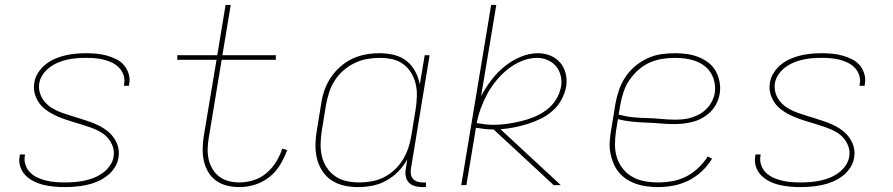

<svg xmlns="http://www.w3.org/2000/svg" viewBox="-20 -755 3640 783"><path d="M245 8Q223 8 201 6Q179 4 158 -1Q137 -6 118 -15.5Q99 -25 84.5 -39.5Q70 -54 63 -74.5Q56 -95 60 -117Q60 -119 60.5 -121Q61 -123 61 -125H82Q82 -123 81.5 -121.5Q81 -120 81 -118Q78 -99 84.5 -81Q91 -63 104 -50.5Q117 -38 133.5 -30.5Q150 -23 168.5 -18.5Q187 -14 206.5 -12.5Q226 -11 245 -11Q264 -11 283.5 -12.5Q303 -14 323 -18Q343 -22 362 -29.5Q381 -37 398 -49Q415 -61 427.5 -78.5Q440 -96 443 -115Q447 -137 440 -157Q433 -177 420 -192Q407 -207 389.5 -217Q372 -227 352.5 -234Q333 -241 313.5 -247Q294 -253 274 -259Q254 -265 235 -272Q216 -279 198 -288Q180 -297 164 -309.5Q148 -322 137 -339Q126 -356 121 -376Q116 -396 120 -418Q123 -439 135.5 -458.5Q148 -478 165.5 -492Q183 -506 203.5 -515Q224 -524 245.5 -529Q267 -534 288 -536Q309 -538 330 -538Q352 -538 373.5 -536Q395 -534 415 -528.5Q435 -523 453.5 -514Q472 -505 485 -490Q498 -475 504.5 -454.5Q511 -434 507 -413Q507 -411 506.5 -409Q506 -407 506 -405H485Q486 -407 486 -408.5Q486 -410 486 -412Q490 -430 484 -448Q478 -466 466 -478.5Q454 -491 438 -499Q422 -507 404 -511.5Q386 -516 367.5 -517.5Q349 -519 330 -519Q311 -519 292.5 -517.5Q274 -516 255 -512Q236 -508 217 -500Q198 -492 182 -480Q166 -468 154.5 -451Q143 -434 140 -415Q137 -393 143.5 -373.5Q150 -354 163 -339Q176 -324 193.5 -313.5Q211 -303 230.5 -296Q250 -289 269.5 -283Q289 -277 308.5 -271Q328 -265 347.5 -258Q367 -251 385 -242Q403 -233 418.5 -220.5Q434 -208 445.5 -191Q457 -174 462 -154Q467 -134 463 -112Q460 -90 447 -70.5Q434 -51 415.5 -37Q397 -23 375.5 -14Q354 -5 332 -0.5Q310 4 288.5 6Q267 8 245 8Z M957 8Q931 8 906 2Q881 -4 861.5 -18Q842 -32 829.5 -53Q817 -74 811.5 -98Q806 -122 806.5 -148.5Q807 -175 811 -200L863 -511H703V-530H866L900 -735H921L887 -530H1105V-511H884L832 -197Q828 -175 827 -151.5Q826 -128 830.5 -107Q835 -86 846 -67Q857 -48 874 -35Q891 -22 912.5 -16.5Q934 -11 957 -11Q985 -11 1014 -20Q1043 -29 1066.5 -49Q1090 -69 1106 -95Q1122 -121 1131 -149L1151 -143Q1140 -112 1122.5 -83Q1105 -54 1078.5 -33Q1052 -12 1020 -2Q988 8 957 8Z M1439 8Q1410 8 1382 1.5Q1354 -5 1331.5 -20Q1309 -35 1294 -58.5Q1279 -82 1272.5 -109Q1266 -136 1266.5 -165Q1267 -194 1272 -223L1290 -333Q1294 -361 1303.5 -388Q1313 -415 1329.5 -439.5Q1346 -464 1369 -484Q1392 -504 1418 -516Q1444 -528 1472 -533Q1500 -538 1528 -538Q1558 -538 1587 -531Q1616 -524 1638 -506.5Q1660 -489 1673.5 -463.5Q1687 -438 1692 -410L1712 -530H1732L1656 -68Q1654 -56 1655.5 -45Q1657 -34 1664 -26Q1671 -18 1681.5 -14.5Q1692 -11 1703 -11H1717V8H1700Q1685 8 1670.5 3.5Q1656 -1 1646.5 -11.5Q1637 -22 1634.5 -37Q1632 -52 1635 -68L1641 -105Q1626 -78 1604 -55.5Q1582 -33 1554.5 -18Q1527 -3 1497.5 2.5Q1468 8 1439 8ZM1445 -11Q1470 -11 1495.5 -15.5Q1521 -20 1544.5 -31.5Q1568 -43 1588 -61.5Q1608 -80 1622 -102.5Q1636 -125 1644.5 -149.5Q1653 -174 1657 -199L1675 -309Q1679 -335 1680 -361Q1681 -387 1675.5 -411.5Q1670 -436 1657 -457.5Q1644 -479 1624.5 -493.5Q1605 -508 1580 -513.5Q1555 -519 1528 -519Q1503 -519 1477.5 -514.5Q1452 -510 1427.5 -498.5Q1403 -487 1382 -469Q1361 -451 1346 -428Q1331 -405 1323 -380.5Q1315 -356 1310 -330L1292 -220Q1288 -194 1287.5 -167.5Q1287 -141 1293 -116.5Q1299 -92 1313 -71Q1327 -50 1347.5 -36Q1368 -22 1393.5 -16.5Q1419 -11 1445 -11Z M1861 0 1983 -735H2004L1942 -363Q1960 -397 1983.5 -428Q2007 -459 2037 -483.5Q2067 -508 2102.5 -523Q2138 -538 2175 -538Q2201 -538 2225 -528Q2249 -518 2265 -499Q2281 -480 2287 -454.5Q2293 -429 2289 -403Q2284 -375 2270 -349Q2256 -323 2234 -303.5Q2212 -284 2185.5 -271Q2159 -258 2131.5 -249.5Q2104 -241 2076.5 -235.5Q2049 -230 2021 -228L2267 0H2238L2167 -66L1993 -227Q1992 -227 1992 -227Q1992 -227 1992 -227Q1974 -227 1956 -229Q1938 -231 1921 -234L1882 0ZM1993 -246Q2021 -246 2048.5 -250Q2076 -254 2103.5 -260.5Q2131 -267 2158 -278Q2185 -289 2208.5 -306.5Q2232 -324 2247.5 -349Q2263 -374 2268 -402Q2272 -424 2266.5 -446.5Q2261 -469 2247.5 -485Q2234 -501 2213.5 -510Q2193 -519 2170 -519Q2139 -519 2108.5 -506.5Q2078 -494 2052 -473.5Q2026 -453 2004.5 -427Q1983 -401 1967.5 -372.5Q1952 -344 1941 -314Q1930 -284 1924 -253Q1941 -250 1958.5 -248Q1976 -246 1993 -246Z M2664 8Q2641 8 2618 5Q2595 2 2574.5 -5Q2554 -12 2535.5 -24Q2517 -36 2503.5 -52.5Q2490 -69 2481.5 -89.5Q2473 -110 2469 -132Q2465 -154 2466.5 -177Q2468 -200 2472 -223L2490 -333Q2495 -361 2504.5 -388.5Q2514 -416 2530.5 -441Q2547 -466 2570.5 -485.5Q2594 -505 2621 -517.5Q2648 -530 2676.5 -534Q2705 -538 2733 -538Q2758 -538 2782.5 -534.5Q2807 -531 2828.5 -522.5Q2850 -514 2868.5 -500Q2887 -486 2898.5 -465.5Q2910 -445 2914.5 -421Q2919 -397 2915 -373Q2912 -354 2903 -335Q2894 -316 2879.5 -301Q2865 -286 2847 -275.5Q2829 -265 2810 -259.5Q2791 -254 2771 -251.5Q2751 -249 2732 -249Q2702 -249 2673 -251.5Q2644 -254 2615 -255Q2586 -256 2557 -259Q2528 -262 2500 -269L2492 -220Q2488 -193 2488 -165Q2488 -137 2496 -112Q2504 -87 2520.5 -66.5Q2537 -46 2559.5 -33.5Q2582 -21 2609 -16Q2636 -11 2664 -11Q2692 -11 2721 -16Q2750 -21 2777 -34.5Q2804 -48 2827 -69.5Q2850 -91 2866 -117L2884 -108Q2867 -80 2842 -56.5Q2817 -33 2787.5 -18.5Q2758 -4 2726.5 2Q2695 8 2664 8ZM2735 -267Q2752 -267 2769 -269Q2786 -271 2803 -276.5Q2820 -282 2835.5 -291Q2851 -300 2863.5 -313.5Q2876 -327 2884 -343Q2892 -359 2895 -376Q2898 -397 2894 -418Q2890 -439 2879.5 -456.5Q2869 -474 2852.5 -486.5Q2836 -499 2817 -506Q2798 -513 2776.5 -516Q2755 -519 2733 -519Q2708 -519 2681.5 -515Q2655 -511 2630 -500Q2605 -489 2584 -470.5Q2563 -452 2547.5 -429.5Q2532 -407 2523.5 -381.5Q2515 -356 2510 -330L2503 -288Q2531 -280 2560 -277Q2589 -274 2618 -273.5Q2647 -273 2676 -270Q2705 -267 2735 -267Z M3245 8Q3223 8 3201 6Q3179 4 3158 -1Q3137 -6 3118 -15.5Q3099 -25 3084.5 -39.5Q3070 -54 3063 -74.5Q3056 -95 3060 -117Q3060 -119 3060.5 -121Q3061 -123 3061 -125H3082Q3082 -123 3081.5 -121.5Q3081 -120 3081 -118Q3078 -99 3084.5 -81Q3091 -63 3104 -50.5Q3117 -38 3133.5 -30.5Q3150 -23 3168.5 -18.5Q3187 -14 3206.5 -12.5Q3226 -11 3245 -11Q3264 -11 3283.5 -12.5Q3303 -14 3323 -18Q3343 -22 3362 -29.5Q3381 -37 3398 -49Q3415 -61 3427.5 -78.5Q3440 -96 3443 -115Q3447 -137 3440 -157Q3433 -177 3420 -192Q3407 -207 3389.5 -217Q3372 -227 3352.5 -234Q3333 -241 3313.5 -247Q3294 -253 3274 -259Q3254 -265 3235 -272Q3216 -279 3198 -288Q3180 -297 3164 -309.5Q3148 -322 3137 -339Q3126 -356 3121 -376Q3116 -396 3120 -418Q3123 -439 3135.5 -458.5Q3148 -478 3165.5 -492Q3183 -506 3203.5 -515Q3224 -524 3245.5 -529Q3267 -534 3288 -536Q3309 -538 3330 -538Q3352 -538 3373.5 -536Q3395 -534 3415 -528.5Q3435 -523 3453.5 -514Q3472 -505 3485 -490Q3498 -475 3504.5 -454.5Q3511 -434 3507 -413Q3507 -411 3506.5 -409Q3506 -407 3506 -405H3485Q3486 -407 3486 -408.5Q3486 -410 3486 -412Q3490 -430 3484 -448Q3478 -466 3466 -478.5Q3454 -491 3438 -499Q3422 -507 3404 -511.5Q3386 -516 3367.5 -517.5Q3349 -519 3330 -519Q3311 -519 3292.5 -517.5Q3274 -516 3255 -512Q3236 -508 3217 -500Q3198 -492 3182 -480Q3166 -468 3154.5 -451Q3143 -434 3140 -415Q3137 -393 3143.5 -373.5Q3150 -354 3163 -339Q3176 -324 3193.5 -313.5Q3211 -303 3230.5 -296Q3250 -289 3269.5 -283Q3289 -277 3308.5 -271Q3328 -265 3347.5 -258Q3367 -251 3385 -242Q3403 -233 3418.5 -220.5Q3434 -208 3445.5 -191Q3457 -174 3462 -154Q3467 -134 3463 -112Q3460 -90 3447 -70.5Q3434 -51 3415.5 -37Q3397 -23 3375.5 -14Q3354 -5 3332 -0.5Q3310 4 3288.5 6Q3267 8 3245 8Z"/></svg>

Font: Iosevka Curly Thin Extended
Style: Italic
Weight: 100
Width: 7
Italic angle: -9°
Monospace: yes
Designer: Belleve Invis
Foundry: Belleve Invis
Version: Version 11.1.0; ttfautohint (v1.8.3)